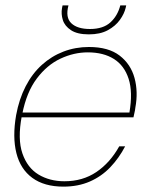

<svg xmlns="http://www.w3.org/2000/svg" viewBox="-20 -683 552 715"><path d="M216 12Q145 12 100.5 -20.5Q56 -53 41 -113Q26 -173 40 -254Q51 -314 75.5 -361.5Q100 -409 136 -441.5Q172 -474 216.5 -491Q261 -508 311 -508Q384 -508 425.5 -476Q467 -444 481 -392.5Q495 -341 484 -282Q483 -272 481 -264.5Q479 -257 477 -246H50L53 -264H462Q475 -340 459 -389.5Q443 -439 404 -463.5Q365 -488 307 -488Q255 -488 205 -464.5Q155 -441 117 -390.5Q79 -340 63 -259L61 -250Q45 -165 63.5 -111.5Q82 -58 123.5 -33Q165 -8 220 -8Q288 -8 339 -42.5Q390 -77 424 -138H446Q423 -94 390.5 -60Q358 -26 314.5 -7Q271 12 216 12ZM311 -555Q268 -555 244.5 -570.5Q221 -586 214 -608.5Q207 -631 211 -653L213 -663H235Q223 -618 245.5 -596.5Q268 -575 315 -575Q364 -575 391 -599.5Q418 -624 428 -663H450L448 -654Q443 -632 426.5 -609Q410 -586 381.5 -570.5Q353 -555 311 -555Z"/></svg>

Font: DM Sans 28pt Thin
Style: Italic
Weight: 250
Italic angle: -10°
Version: Version 4.004;gftools[0.9.30]